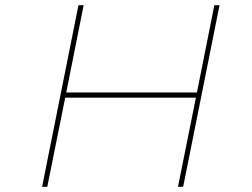

<svg xmlns="http://www.w3.org/2000/svg" viewBox="-20 -719 971 739"><path d="M805 -699H825L685 0H665L734 -343H231L162 0H142L282 -699H302L235 -363H738Z"/></svg>

Font: TypoPRO Montserrat
Style: Italic
Weight: 250
Italic angle: -11.3°
Designer: Julieta Ulanovsky
Foundry: Julieta Ulanovsky
Version: Version 6.001